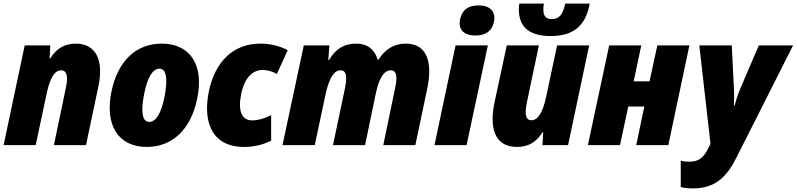

<svg xmlns="http://www.w3.org/2000/svg" viewBox="-23 -805 4419 1065"><path d="M-3 0H175L236 -287C255 -375 281 -415 316 -415C347 -415 356 -383 343 -321L276 0H454L522 -322C555 -473 508 -563 397 -563C338 -563 291 -538 256 -481H252L256 -553H114Z M791 10C933 10 1035 -87 1070 -254C1111 -442 1034 -563 874 -563C732 -563 632 -468 596 -301C556 -112 632 10 791 10ZM805 -129C767 -129 757 -179 776 -281C794 -374 823 -424 862 -424C899 -424 909 -370 890 -270C872 -177 842 -129 805 -129Z M1331 10C1385 10 1437 -2 1481 -25V-166C1441 -146 1404 -137 1377 -137C1317 -137 1296 -190 1315 -284C1333 -373 1378 -417 1435 -417C1458 -417 1486 -410 1513 -395L1573 -527C1526 -551 1475 -563 1421 -563C1269 -563 1170 -461 1136 -300C1102 -139 1145 10 1331 10Z M1544 0H1723L1784 -287C1806 -384 1835 -415 1866 -415C1897 -415 1904 -385 1891 -318L1824 0H2002L2061 -284C2079 -371 2107 -415 2144 -415C2176 -415 2183 -384 2169 -318L2103 0H2281L2348 -319C2374 -446 2354 -563 2228 -563C2163 -563 2114 -533 2076 -474H2072C2055 -531 2015 -563 1953 -563C1889 -563 1840 -537 1802 -472H1798L1804 -553H1662Z M2614 -608C2670 -608 2706 -633 2716 -681C2730 -739 2697 -775 2632 -775C2574 -775 2542 -751 2530 -702C2516 -643 2548 -608 2614 -608ZM2387 0H2565L2683 -553H2504Z M3032 -605C3154 -605 3226 -659 3248 -785H3112C3100 -724 3078 -699 3038 -699C3005 -699 2991 -717 2991 -751C2991 -764 2991 -772 2994 -785H2858C2855 -772 2855 -756 2855 -752C2855 -656 2912 -605 3032 -605ZM2844 10C2907 10 2951 -15 2987 -72H2990L2986 0H3128L3245 -553H3067L3006 -266C2987 -178 2959 -138 2925 -138C2892 -138 2886 -172 2900 -239L2966 -553H2788L2720 -237C2692 -105 2715 10 2844 10Z M3238 0H3416L3462 -214H3551L3506 0H3684L3801 -553H3623L3580 -354H3492L3534 -553H3356Z M3821 240C3944 240 4008 177 4063 67L4376 -553H4186L4084 -315C4074 -293 4060 -251 4052 -220H4048C4049 -250 4050 -280 4048 -313L4036 -553H3856L3918 -7L3901 26C3878 72 3849 92 3801 92C3784 92 3767 90 3753 86V232C3768 237 3789 240 3821 240Z"/></svg>

Font: Noto Sans SemiCondensed Black
Style: Italic
Weight: 900
Width: 4
Italic angle: -12°
Designer: Monotype Design Team
Foundry: Monotype Imaging Inc.
Version: Version 2.013